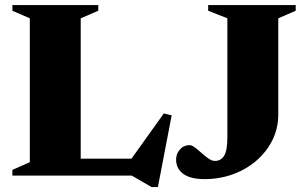

<svg xmlns="http://www.w3.org/2000/svg" viewBox="-20 -695 1204 760"><path d="M605 45.5H580L501.5 0H199.5V-67H519L482.5 -42L628.5 -246L659.5 -238.5ZM299.5 -622.5V0H29V-22.5L98 -53V-622.5L29 -652.5V-675H369V-652.5ZM1081.5 -241Q1081.5 -188 1058.8 -141.5Q1036 -95 996 -60Q956 -25 902.8 -5.5Q849.5 14 789 14Q752.5 14 727.5 4.8Q702.5 -4.5 689.8 -22Q677 -39.5 677 -63Q677 -86 692 -103.2Q707 -120.5 730 -120.5Q739.5 -120.5 752 -111Q764.5 -101.5 778 -89.2Q791.5 -77 805.2 -67.5Q819 -58 830.5 -58Q855 -58 867.5 -79Q880 -100 880 -151.5V-622.5L804 -652.5V-675H1150.5V-652.5L1081.5 -622.5Z"/></svg>

Font: Newsreader 24pt ExtraBold
Style: Regular
Weight: 800
Designer: Hugues Gentile
Foundry: Production Type
Version: Version 1.003